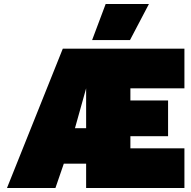

<svg xmlns="http://www.w3.org/2000/svg" viewBox="-20 -943 960 963"><path d="M510 -923H727L632 -742H442ZM295 -699H905V-500H634V-439H823V-260H634V-199H905V0H412V-122H300L258 0H15ZM412 -300V-500L356 -300Z"/></svg>

Font: Prompt Black
Style: Regular
Weight: 900
Designer: Katatrad Team
Foundry: CadsonDemak
Version: Version 1.001